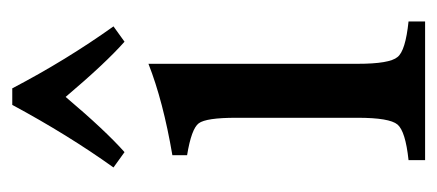

<svg xmlns="http://www.w3.org/2000/svg" viewBox="-220 -493 713 313"><g transform="rotate(-90 136.5 -336.5)"><path d="M250 -508 225 -490Q190 -521 135 -586Q80 -521 45 -490L20 -508Q73 -582 122 -673H149Q195 -585 250 -508ZM258 0H32V-27Q79 -32 90 -45Q101 -58 101 -110V-308Q101 -357 92 -369Q83 -381 40 -388V-412Q128 -427 189 -451V-110Q189 -58 200 -45Q210 -32 258 -27Z"/></g></svg>

Font: Ponomar
Style: Regular
Weight: 400
Version: Version 1.301; ttfautohint (v1.8.4.7-5d5b)